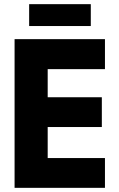

<svg xmlns="http://www.w3.org/2000/svg" viewBox="-20 -902 570 922"><path d="M50 0V-714H484V-570H209V-435H469V-292H209V-143H484V0ZM120 -777V-882H416V-777Z"/></svg>

Font: Noto Sans Mono Condensed Black
Style: Regular
Weight: 900
Width: 3
Designer: Monotype Design Team
Foundry: Monotype Imaging Inc.
Version: Version 2.014